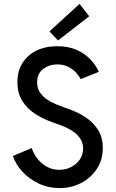

<svg xmlns="http://www.w3.org/2000/svg" viewBox="-20 -967 601 995"><path d="M289.1 7.8Q230.5 7.8 180.7 -15.9Q130.9 -39.6 95.9 -77.6Q61 -115.7 46.9 -158.7L144.5 -199.7Q153.8 -170.4 173.8 -144.8Q193.8 -119.1 222.9 -103Q252 -86.9 287.6 -86.9Q320.3 -86.9 348.1 -101.1Q376 -115.2 393.3 -139.9Q410.6 -164.6 410.6 -196.8Q410.6 -229.5 393.3 -252.7Q376 -275.9 350.1 -291.5Q324.2 -307.1 298.1 -316.7Q272 -326.2 254.4 -332.5Q206.1 -349.1 164.1 -375.7Q122.1 -402.3 96.2 -442.9Q70.3 -483.4 70.3 -541.5Q70.3 -598.1 96.2 -639.9Q122.1 -681.6 168.7 -704.6Q215.3 -727.5 276.4 -727.5Q333.5 -727.5 376 -709Q418.5 -690.4 447.5 -660.2Q476.6 -629.9 492.2 -594.7L398.4 -557.1Q390.1 -572.8 374 -590.6Q357.9 -608.4 333.5 -620.8Q309.1 -633.3 277.3 -633.3Q236.3 -633.3 204.3 -609.9Q172.4 -586.4 172.4 -540Q172.4 -510.3 186.3 -489Q200.2 -467.8 221.9 -452.9Q243.7 -438 267.3 -428Q291 -418 310.5 -411.1Q333 -403.8 366.7 -389.9Q400.4 -376 433.6 -352.1Q466.8 -328.1 489.7 -291Q512.7 -253.9 512.7 -199.7Q512.7 -138.7 481.9 -91.8Q451.2 -44.9 400.1 -18.6Q349.1 7.8 289.1 7.8ZM280.8 -757.3 236.3 -804.2 392.1 -946.8 442.4 -882.8Z"/></svg>

Font: Reddit Sans Medium
Style: Regular
Weight: 500
Designer: Stephen Hutchings
Foundry: Reddit
Version: Version 1.014